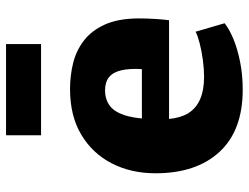

<svg xmlns="http://www.w3.org/2000/svg" viewBox="-114 -702 824 636"><g transform="rotate(-90 298.0 -384.0)"><path d="M319 8Q184 8 113 -68.8Q42 -145.5 42 -281Q42 -362 75 -426Q108 -490 170.2 -527Q232.5 -564 321 -564Q365.5 -564 407 -553.8Q448.5 -543.5 481.5 -518.2Q514.5 -493 534.5 -449Q554.5 -405 555 -338Q555 -308 553.2 -281Q551.5 -254 549 -236H222Q225.5 -200.5 238.5 -176.5Q255.5 -147 286.5 -133.5Q317.5 -120 361 -120Q388 -120 417.5 -124Q447 -128 472.2 -134.5Q497.5 -141 511 -148L539 -52Q520.5 -37 487.8 -23.2Q455 -9.5 411.8 -0.8Q368.5 8 319 8ZM387 -326Q389.5 -366.5 383.2 -393.8Q377 -421 360.8 -434.5Q344.5 -448 317 -448Q285.5 -448 263.8 -430.8Q242 -413.5 231 -371.5Q226 -352 223.5 -326ZM168 -660V-776H470V-660Z"/></g></svg>

Font: Koeln Type Sans ExtraBold
Style: Regular
Weight: 800
Designer: Eben Sorkin
Foundry: Eben Sorkin
Version: Version 2.001